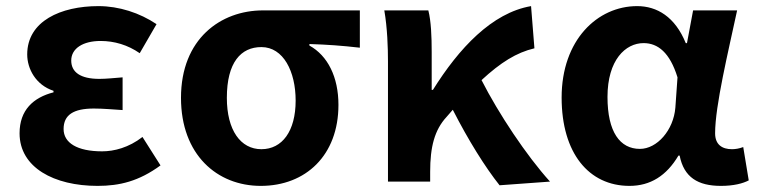

<svg xmlns="http://www.w3.org/2000/svg" viewBox="-20 -594 2477 628"><path d="M299 14C371 14 434 -1 505 -53L446 -146C401 -111 353 -99 314 -99C232 -99 188 -127 188 -172C188 -218 220 -239 287 -239C317 -239 349 -236 381 -234V-341C355 -339 328 -336 305 -336C243 -336 213 -358 213 -396C213 -436 252 -460 309 -460C354 -460 398 -447 437 -420L492 -515C437 -552 369 -574 302 -574C179 -574 69 -525 69 -416C69 -369 97 -316 155 -297V-292C89 -275 44 -234 44 -158C44 -46 157 14 299 14Z M833 14C980 14 1087 -86 1087 -251C1087 -342 1052 -412 992 -445V-450C1052 -448 1095 -445 1157 -438V-560H840C702 -560 572 -467 572 -274C572 -88 690 14 833 14ZM835 -106C767 -106 722 -168 722 -274C722 -390 768 -440 835 -440C907 -440 947 -360 947 -265C947 -165 903 -106 835 -106Z M1779 0C1702 -85 1611 -222 1555 -332C1618 -390 1669 -422 1728 -436L1717 -574C1589 -552 1481 -436 1396 -300H1392V-423C1392 -475 1390 -525 1381 -560H1237C1247 -503 1249 -437 1249 -393V0H1387V-32C1387 -113 1401 -169 1441 -212L1461 -235C1512 -135 1567 -47 1614 12Z M2039 14C2107 14 2160 -19 2199 -85H2203C2217 -14 2263 14 2338 14C2380 14 2410 6 2429 -4L2411 -113C2398 -108 2385 -106 2374 -106C2342 -106 2319 -121 2319 -158C2319 -248 2362 -425 2391 -560H2247L2227 -453H2223C2188 -539 2129 -574 2064 -574C1934 -574 1817 -463 1817 -275C1817 -93 1906 14 2039 14ZM2073 -107C2008 -107 1967 -162 1967 -277C1967 -398 2026 -453 2085 -453C2132 -453 2171 -422 2196 -341L2189 -242C2183 -168 2129 -107 2073 -107Z"/></svg>

Font: Noto Sans CJK JP Bold
Style: Regular
Weight: 700
Designer: Ryoko NISHIZUKA (kana & ideographs); Paul D. Hunt (Latin, Greek & Cyrillic); Wenlong ZHANG (bopomofo); Sandoll Communica
Foundry: Adobe Systems Incorporated
Version: Version 1.004;PS 1.004;hotconv 1.0.82;makeotf.lib2.5.63406